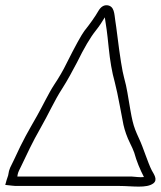

<svg xmlns="http://www.w3.org/2000/svg" viewBox="-20 -693 612 731"><path d="M46 -21C48 -35 49 -37 60 -59C82 -105 103 -151 134 -205C164 -257 187 -310 217 -356C237 -387 256 -423 273 -455C300 -510 324 -551 345 -577C360 -596 368 -609 379 -627C385 -588 387 -579 394 -510C399 -462 406 -419 417 -380C429 -335 444 -246 450 -218C455 -196 463 -172 476 -146C482 -134 487 -123 491 -112C500 -79 513 -48 528 -19C512 -17 498 -20 480 -21ZM11 -25 5 -7 0 11 27 14C34 15 41 15 48 15H435C484 15 538 25 564 5C582 -9 565 -31 558 -44C543 -73 526 -130 510 -164C484 -220 484 -229 465 -341C462 -358 458 -378 452 -399C446 -420 437 -474 426 -563C424 -582 421 -599 419 -614C415 -640 416 -670 388 -673C375 -674 364 -667 355 -652C342 -629 321 -600 301 -575C290 -560 267 -519 233 -451C220 -424 204 -397 186 -370C165 -338 141 -287 121 -252C87 -192 69 -163 33 -84C20 -56 15 -53 11 -25Z"/></svg>

Font: Reckless Catfish
Style: It
Weight: 400
Foundry: Cannot Into Space Fonts
Version: Version 0.2894